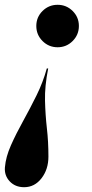

<svg xmlns="http://www.w3.org/2000/svg" viewBox="-50 -550 388 808"><path d="M-29.3 154.1Q-25.6 110.1 -4 61.5Q17.6 12.9 46.8 -39.7Q75.9 -92.3 103.5 -148.1Q131.1 -203.9 147 -262H152.8Q137.9 -187 139.4 -126.7Q140.9 -66.4 147.3 -10.1Q153.8 46.1 153.8 109.1Q153.8 162.4 124.8 200.1Q95.7 237.8 51.5 237.8Q13.9 237.8 -9.2 213.1Q-32.2 188.5 -29.3 154.1ZM282 -440.7Q282 -403.6 255.7 -377.3Q229.5 -351.1 192.4 -351.1Q155.3 -351.1 129 -377.3Q102.8 -403.6 102.8 -440.7Q102.8 -477.8 129 -503.8Q155.3 -529.8 192.4 -529.8Q229.5 -529.8 255.7 -503.8Q282 -477.8 282 -440.7Z"/></svg>

Font: Bodoni* 36
Style: Bold Italic
Weight: 700
Italic angle: -13°
Version: Version 2.000; ttfautohint (v1.8.1)